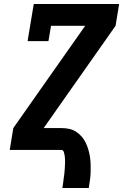

<svg xmlns="http://www.w3.org/2000/svg" viewBox="-20 -755 640 967"><path d="M294 192Q295 186 296 179.5Q297 173 298 166.5Q299 160 299.5 154Q300 148 301 141.5Q302 135 303 128.5Q304 122 304.5 115.5Q305 109 305.5 103Q306 97 306.5 90.5Q307 84 307 77.5Q307 71 307.5 65Q308 59 307.5 52.5Q307 46 307 40Q307 34 305.5 28Q304 22 303 16Q302 10 298.5 5Q295 0 289 0H29L47 -110L409 -625H237L224 -548H119L150 -735H580L562 -625L200 -110H289Q309 -110 328 -106Q347 -102 362.5 -92Q378 -82 390.5 -68Q403 -54 411 -37.5Q419 -21 424.5 -3Q430 15 433 34Q436 53 436.5 73Q437 93 436.5 112.5Q436 132 433 152Q430 172 427 192Z"/></svg>

Font: Iosevka HT Extrabold Extended
Style: Italic
Weight: 800
Width: 7
Italic angle: -9°
Monospace: yes
Designer: Belleve Invis
Foundry: Belleve Invis
Version: Version 32.3.0; ttfautohint (v1.8.4)